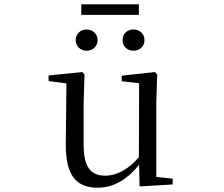

<svg xmlns="http://www.w3.org/2000/svg" viewBox="-20 -858 1040 893"><path d="M383 -622C409 -622 434 -641 434 -671C434 -702 409 -721 383 -721C356 -721 332 -702 332 -671C332 -641 356 -622 383 -622ZM601 -622C628 -622 652 -641 652 -671C652 -702 628 -721 601 -721C573 -721 550 -702 550 -671C550 -641 573 -622 601 -622ZM358 -789H626V-838H358ZM629 9 783 0V-27L707 -35V-380L711 -511L701 -523L546 -506V-480L627 -471L626 -127C580 -73 526 -41 469 -41C404 -41 369 -78 369 -185V-380L373 -511L363 -523L206 -507V-481L289 -470L286 -186C285 -37 339 15 434 15C513 15 576 -28 627 -92Z"/></svg>

Font: Harano Aji Mincho TW
Style: Regular
Weight: 400
Foundry: Masamichi Hosoda
Version: HaranoAjiMinchoTW-Regular version 20230610;ttx 4.39.4